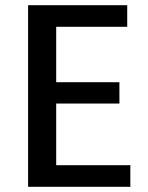

<svg xmlns="http://www.w3.org/2000/svg" viewBox="-20 -714 568 738"><path d="M481 4H88V-694H469V-611H196V-398H439V-316H196V-79H481Z"/></svg>

Font: Repo Medium
Style: Regular
Weight: 500
Designer: Stefan Peev
Foundry: Context Ltd
Version: Version 1.502